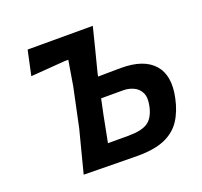

<svg xmlns="http://www.w3.org/2000/svg" viewBox="-124 -855 1054 1001"><g transform="rotate(-20 403.0 -354.5)"><path d="M477.5 4Q387.5 3 315.2 2Q243 1 177.5 0Q192.5 -58 206.5 -112.8Q220.5 -167.5 238 -234.5L284 -452.5Q290.5 -491 296 -524.8Q301.5 -558.5 307 -590.5H287Q228 -586 182.8 -582.5Q137.5 -579 96.5 -576L126 -713H487.5Q472.5 -653 458.5 -597.5Q444.5 -542 426.5 -472.5L423 -455Q449 -455.5 480.8 -455.8Q512.5 -456 551 -456.5Q676.5 -456.5 732.2 -393.5Q788 -330.5 762.5 -211.5Q748 -142.5 716.5 -94.5Q685 -46.5 627.5 -21.2Q570 4 477.5 4ZM352.5 -111H468Q539.5 -111 574 -134.2Q608.5 -157.5 621.5 -218Q631.5 -265 617.8 -292.2Q604 -319.5 577.2 -331.2Q550.5 -343 522.5 -343H399L381 -257.5Q373 -216 366.2 -181.2Q359.5 -146.5 352.5 -111Z"/></g></svg>

Font: Commissioner Loud SemiBold
Style: Italic
Weight: 600
Italic angle: -12°
Designer: Kostas Bartsokas
Foundry: Kostas Bartsokas
Version: Version 1.000; ttfautohint (v1.8.3)